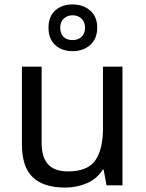

<svg xmlns="http://www.w3.org/2000/svg" viewBox="-20 -837 658 867"><path d="M533 -536V0H461L448 -71H444Q418 -29 372 -9.5Q326 10 274 10Q177 10 128 -36.5Q79 -83 79 -185V-536H168V-191Q168 -127 197 -95Q226 -63 287 -63Q376 -63 410.5 -113Q445 -163 445 -257V-536ZM308 -606Q259 -606 229 -634Q199 -662 199 -712Q199 -762 229 -789.5Q259 -817 308 -817Q355 -817 387 -789.5Q419 -762 419 -713Q419 -662 387.5 -634Q356 -606 308 -606ZM308 -656Q333 -656 348.5 -671Q364 -686 364 -712Q364 -738 348 -753Q332 -768 308 -768Q284 -768 268 -753Q252 -738 252 -712Q252 -686 266.5 -671Q281 -656 308 -656Z"/></svg>

Font: Noto Sans Kawi
Style: Regular
Weight: 400
Designer: Fadhl Haqq
Version: Version 1.000